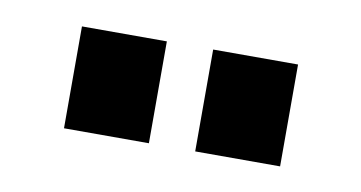

<svg xmlns="http://www.w3.org/2000/svg" viewBox="-32 -837 461 245"><g transform="rotate(10 199.0 -714.0)"><path d="M59 -648V-780H169V-648ZM229 -648V-780H339V-648Z"/></g></svg>

Font: Mohave Light
Style: Regular
Weight: 300
Designer: Gumpita Rahayu
Foundry: Tokotype
Version: Version 2.003